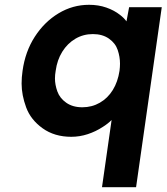

<svg xmlns="http://www.w3.org/2000/svg" viewBox="-20 -560 694 800"><path d="M405 220 445 -60Q429 -44 408 -31Q379 -12 345.5 -1Q312 10 277 10Q207 10 157.5 -25.5Q108 -61 89 -112.5Q70 -164 70 -212Q70 -238 74 -265Q85 -345 125 -407Q165 -469 224 -504.5Q283 -540 351 -540Q390 -540 423 -528.5Q456 -517 480 -498Q496 -486 507 -471L518 -530H654L547 220ZM323 -113Q363 -113 396 -132Q429 -151 450 -185Q471 -219 478 -265Q480 -281 480 -295Q480 -323 470.5 -351.5Q461 -380 434 -399Q407 -418 367 -418Q327 -418 294 -398.5Q261 -379 239.5 -344.5Q218 -310 212 -265Q209 -248 209 -233Q209 -207 219 -179Q229 -151 256 -132Q283 -113 323 -113Z"/></svg>

Font: Lexend SemBd
Style: Italic
Weight: 600
Italic angle: -8.13011°
Designer: Bonnie Shaver-Troup, Thomas Jockin
Foundry: Lexend
Version: Version 1.007